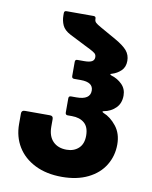

<svg xmlns="http://www.w3.org/2000/svg" viewBox="-81 -761 656 829"><g transform="rotate(10 247.0 -346.0)"><path d="M26 -185V-231Q26 -245 41 -245H151Q165 -245 165 -231V-198Q165 -156 187 -133.5Q209 -111 247 -111Q279 -111 299.5 -130Q320 -149 320 -185Q320 -223 299.5 -240.5Q279 -258 245 -258H226Q216 -258 216 -269V-331Q216 -341 226 -341H250Q310 -341 310 -381Q310 -418 255 -418H226Q216 -418 216 -429V-491Q216 -501 226 -501H256Q279 -501 289.5 -507Q300 -513 300 -526Q300 -537 292.5 -543Q285 -549 270 -556.5Q255 -564 249 -567L178 -603Q151 -617 142 -637Q133 -657 133 -680V-690Q133 -700 143 -700H262Q272 -700 272 -690V-688Q272 -679 278 -673Q284 -667 302 -657L371 -618Q408 -597 423.5 -578.5Q439 -560 439 -534Q439 -507 422.5 -491Q406 -475 383 -468Q377 -467 377 -464.5Q377 -462 383 -460Q410 -452 429.5 -432.5Q449 -413 449 -384Q449 -349 427.5 -328.5Q406 -308 377 -303Q372 -302 371.5 -300Q371 -298 377 -295Q408 -283 433.5 -251Q459 -219 459 -171Q459 -121 434 -80Q409 -39 361 -15.5Q313 8 247 8Q179 8 129 -17Q79 -42 52.5 -85.5Q26 -129 26 -185Z"/></g></svg>

Font: Barlow GEO Bold
Style: Regular
Weight: 700
Designer: Jeremy Tribby
Foundry: Tribby Type
Version: Version 1.408